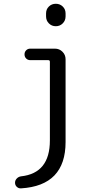

<svg xmlns="http://www.w3.org/2000/svg" viewBox="-20 -780 540 1028"><path d="M226.6 -708Q226.6 -730.5 241.7 -745.1Q256.8 -759.8 278.8 -759.8Q300.8 -759.8 315.9 -745.1Q331.1 -730.5 331.1 -708V-692.4Q331.1 -669.9 315.9 -654.8Q300.8 -639.6 278.8 -639.6Q256.8 -639.6 241.7 -654.8Q226.6 -669.9 226.6 -692.4ZM92.8 228.5Q80.1 229.5 70.3 220.7Q60.5 211.9 60.5 198.2Q60.5 185.5 69.8 175.8Q79.1 166 92.8 164.1Q247.1 147.5 247.1 -28.3V-449.2Q247.1 -458 238.3 -458H141.6Q128.9 -458 120.1 -466.8Q111.3 -475.6 111.3 -488.8Q111.3 -502 120.1 -510.7Q128.9 -519.5 141.6 -519.5H274.4Q297.9 -519.5 314.5 -502.9Q331.1 -486.3 331.1 -462.9V-19.5Q331.1 213.9 92.8 228.5Z"/></svg>

Font: Rounded Mgen+ 1mn regular
Style: Regular
Weight: 400
Designer: [Source Han Sans]
Ryoko NISHIZUKA  (kana & ideographs); Paul D. Hunt (Latin, Greek & Cyrillic); Wenlong ZHANG  (bopomofo
Version: Version 1.059.20150602